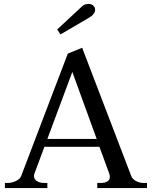

<svg xmlns="http://www.w3.org/2000/svg" viewBox="-20 -957 773 977"><path d="M288 -782 271 -807 386 -914Q387 -915 399 -926Q411 -937 430 -937Q446 -937 455 -928Q464 -919 464 -907Q464 -884 430 -865ZM728 -26V0H475V-26H492Q514 -26 526.5 -34Q539 -42 539 -56Q539 -64 536 -73L486 -210H206L155 -73Q153 -69 153 -61Q153 -45 168 -35.5Q183 -26 203 -26H221V0H5V-26H20Q40 -26 61 -36Q82 -46 88 -62L325 -684L398 -714L648 -61Q654 -45 672.5 -35.5Q691 -26 710 -26ZM472 -250 348 -591 221 -250Z"/></svg>

Font: TavirajRegular
Style: Regular
Weight: 400
Designer: Katatrad Team
Foundry: CadsonDemak
Version: Version 1.001